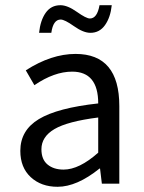

<svg xmlns="http://www.w3.org/2000/svg" viewBox="-20 -705 552 737"><path d="M58 -126Q58 -205 129.5 -248Q201 -291 357 -308Q357 -430 257 -430Q188 -430 112 -378L79 -435Q177 -498 270 -498Q438 -498 438 -298V0H371L364 -58H362Q275 12 201 12Q138 12 98 -25Q58 -62 58 -126ZM130 -579Q135 -627 155.5 -656Q176 -685 212 -685Q239 -685 275 -659.5Q311 -634 325 -634Q353 -634 362 -685H409Q404 -638 383 -608.5Q362 -579 327 -579Q300 -579 264 -604.5Q228 -630 213 -630Q184 -630 177 -579ZM139 -132Q139 -93 162.5 -73.5Q186 -54 224 -54Q284 -54 357 -119V-254Q239 -239 189 -209.5Q139 -180 139 -132Z"/></svg>

Font: RibengUni
Style: Regular
Weight: 400
Designer: (1) Dr. Andrew Glass (Senior Program Manager at Microsoft Corporation)
(2) Bivuti Chakma (Chakma Font Designer & Keyboar
Foundry: Bivuti Chakma
Version: Version 2.2022; Updated on: 03 June 2022; Friday